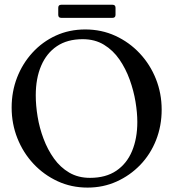

<svg xmlns="http://www.w3.org/2000/svg" viewBox="-20 -798 747 828"><path d="M347.8 -671Q417.8 -671 477.6 -643.5Q537.5 -616 582.5 -568Q627.5 -520 652.4 -457.5Q677.2 -395 677.2 -325Q677.2 -255 652.9 -193.5Q628.5 -132 584.5 -86.5Q540.5 -41 482.6 -15Q424.8 11 357.8 11Q287.8 11 228.4 -16.5Q169 -44 124.5 -91.5Q80 -139 55.1 -201.5Q30.2 -264 30.2 -334Q30.2 -403 53.6 -463.5Q77 -524 120 -571Q163 -618 220.9 -644.5Q278.8 -671 347.8 -671ZM336.5 -629Q270.2 -629 225.4 -598.8Q180.5 -568.5 157.4 -514.1Q134.2 -459.8 134.2 -386.8Q134.2 -343.5 142.2 -294.9Q150.2 -246.2 167.8 -199.6Q185.2 -153 212.6 -114.6Q240 -76.2 278.6 -53.6Q317.2 -31 368.2 -31Q436.5 -31 481.8 -61.8Q527 -92.5 549.6 -146.9Q572.2 -201.2 572.2 -272.2Q572.2 -311.5 564.4 -359.1Q556.5 -406.8 539.4 -454.4Q522.2 -502 495 -541.5Q467.8 -581 428.5 -605Q389.2 -629 336.5 -629ZM478.2 -734Q478.2 -721 465.2 -721H244.2Q231.2 -721 231.2 -734V-764.5Q231.2 -777.5 244.2 -777.5H465.2Q478.2 -777.5 478.2 -764.5Z"/></svg>

Font: Young Serif Light
Style: Regular
Weight: 300
Designer: Bastien Sozeau
Foundry: NBR — Bastien Sozeau
Version: Version 5.001